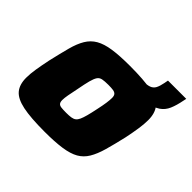

<svg xmlns="http://www.w3.org/2000/svg" viewBox="-148 -767 944 944"><g transform="rotate(45 324.0 -295.5)"><path d="M387 -443 401 -510H431Q463 -510 479.5 -516Q496 -522 504 -537Q512 -552 517 -578L521 -599H648L645 -585Q637 -543 625 -515.5Q613 -488 589.5 -472Q566 -456 524.5 -449.5Q483 -443 417 -443ZM270 8Q172 8 117.5 -3.5Q63 -15 40.5 -42Q18 -69 18 -116Q18 -143 23.5 -177.5Q29 -212 38 -255Q53 -320 65 -365Q77 -410 95 -440Q113 -470 142.5 -487Q172 -504 219 -511Q266 -518 338 -518Q435 -518 490 -507Q545 -496 567.5 -468.5Q590 -441 590 -393Q590 -367 585 -332.5Q580 -298 571 -255Q556 -190 543 -144.5Q530 -99 512 -69Q494 -39 465 -22.5Q436 -6 388.5 1Q341 8 270 8ZM279 -133Q299 -133 312.5 -135Q326 -137 334.5 -143.5Q343 -150 349 -163Q355 -176 361 -198.5Q367 -221 374 -255Q381 -287 384 -308.5Q387 -330 387 -344Q387 -359 381 -366Q375 -373 362.5 -375Q350 -377 329 -377Q303 -377 288 -374Q273 -371 265 -359Q257 -347 250.5 -322.5Q244 -298 236 -255Q229 -222 225 -200Q221 -178 221 -164Q221 -150 226.5 -143Q232 -136 245 -134.5Q258 -133 279 -133Z"/></g></svg>

Font: Saira SemiExpanded ExtraBold
Style: Italic
Weight: 800
Width: 6
Italic angle: -12°
Designer: Hector Gatti with collaboration of the Omnibus-Type team
Foundry: Omnibus-Type
Version: Version 1.101